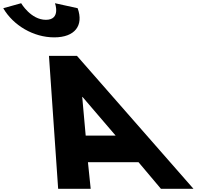

<svg xmlns="http://www.w3.org/2000/svg" viewBox="-389 -1172 1221 1192"><path d="M-47.6 -1152C-47.6 -1152 -9.9 -1049 -103.9 -1049C-197.9 -1049 -257.6 -1152 -257.6 -1152L-368.9 -1121C-306.4 -1014 -181.4 -940 -52.4 -940C76.6 -940 131.6 -1014 93.1 -1121ZM89 -825H-85L-28 0H174L157 -165H471L610 0H812ZM329 -330H143L121.5 -570H123.5Z"/></svg>

Font: Hussar
Style: BdOpOblFive
Weight: 700
Foundry: Cannot Into Space Fonts
Version: Version 2.00